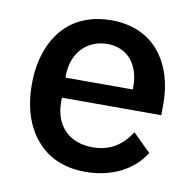

<svg xmlns="http://www.w3.org/2000/svg" viewBox="-66 -599 688 679"><g transform="rotate(10 278.0 -260.0)"><path d="M282 12C207 12 148 -14 107 -62C66 -109 43 -177 43 -260C43 -343 66 -411 107 -459C148 -506 207 -532 282 -532C358 -532 416 -504 455 -457C494 -409 513 -345 513 -273V-232H156V-215C156 -135 205 -78 293 -78C357 -78 399 -108 430 -156L494 -93C455 -29 379 12 282 12ZM282 -447C245 -447 213 -433 191 -409C169 -385 156 -351 156 -311V-304H398V-314C398 -394 354 -447 282 -447Z"/></g></svg>

Font: Plexus Sans Medium
Style: Regular
Weight: 500
Version: Version 2.001;PS 002.001;hotconv 1.0.70;makeotf.lib2.5.58329